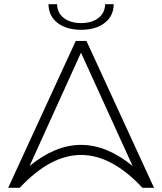

<svg xmlns="http://www.w3.org/2000/svg" viewBox="-20 -895 773 915"><path d="M659 0Q366 -313 74 0H19L341 -700H392L714 0H659ZM612 -104 366 -644 121 -104Q366 -305 612 -104ZM211 -875H252Q253 -833 284.5 -809Q316 -785 367 -785Q417 -785 448.5 -809Q480 -833 481 -875H522Q521 -818 478.5 -785.5Q436 -753 367 -753Q297 -753 254.5 -785.5Q212 -818 211 -875Z"/></svg>

Font: Montserrat Atlas Light
Style: Regular
Weight: 300
Designer: Julieta Ulanovsky
Foundry: Julieta Ulanovsky
Version: Version 7.200